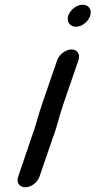

<svg xmlns="http://www.w3.org/2000/svg" viewBox="-20 -702 404 812"><path d="M222 -448 159 -265C142 -217 132 -170 114 -123L57 45C48 70 62 90 87 90C112 90 138 70 147 45L204 -121C222 -168 232 -217 249 -265L312 -448C320 -472 307 -493 283 -493C259 -493 230 -472 222 -448ZM269 -637C260 -611 275 -589 301 -589C326 -589 352 -609 361 -634C370 -660 356 -682 330 -682C305 -682 278 -662 269 -637Z"/></svg>

Font: Electronic
Style: BlkSuIt
Weight: 900
Version: Version 1.011